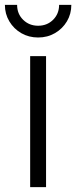

<svg xmlns="http://www.w3.org/2000/svg" viewBox="-45 -770 313 790"><path d="M79.1 0V-539.1H144.5V0ZM111.8 -615.7Q73.7 -615.7 42.7 -633.5Q11.7 -651.4 -6.6 -682.1Q-24.9 -712.9 -24.9 -750H25.4Q25.4 -712.9 50.3 -688.5Q75.2 -664.1 111.8 -664.1Q148.9 -664.1 173.6 -688.7Q198.2 -713.4 198.2 -750H248.5Q248.5 -712.9 230.5 -682.4Q212.4 -651.9 181.4 -633.8Q150.4 -615.7 111.8 -615.7Z"/></svg>

Font: Inter 18pt Light
Style: Regular
Weight: 300
Designer: Rasmus Andersson
Foundry: rsms
Version: Version 4.001;git-66647c0bb